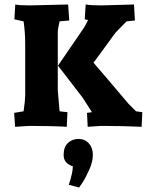

<svg xmlns="http://www.w3.org/2000/svg" viewBox="-20 -560 653 854"><path d="M613 -61 610 4Q529 0 430 0L370 4L367 -58L389 -61L348 -125L238 -268L355 -439L372 -471L357 -474L361 -540Q384 -536 432 -536L576 -540L580 -469L543 -465Q501 -422 494 -415L396 -281Q413 -261 445 -224Q498 -161 552 -98L585 -65ZM237 -414V-158Q237 -153 245 -65L280 -61L277 4Q211 0 112 0L47 4L43 -58L85 -65Q92 -114 92 -135V-366Q92 -416 85 -465L44 -474L48 -540Q65 -536 113 -536L283 -540L288 -469L245 -465Q237 -433 237 -414ZM304 180Q263 166 263 130Q263 94 282 76Q301 58 329.5 58Q358 58 375.5 78Q393 98 393 128.5Q393 159 377.5 194Q362 229 347 252L332 274L286 262Q304 207 304 180Z"/></svg>

Font: Andada SC
Style: Bold
Weight: 700
Designer: Carolina Giovagnoli
Foundry: Carolina Giovagnoli
Version: Version 1.003